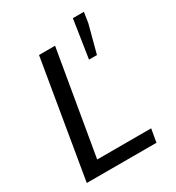

<svg xmlns="http://www.w3.org/2000/svg" viewBox="-190 -913 938 1026"><g transform="rotate(-30 279.0 -400.0)"><path d="M163 -720H262L153 -81H486L472 0H42ZM418 -800H486L476 -735L431 -565H382Z"/></g></svg>

Font: Nebula Sans Medium
Style: Regular
Weight: 500
Italic angle: -9°
Designer: Paul D. Hunt for Adobe (as Source Sans)
Foundry: Nebula Entertainment & Broadcasting LLC
Version: Version 1.010